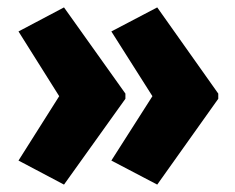

<svg xmlns="http://www.w3.org/2000/svg" viewBox="-20 -784 636 519"><path d="M570 -517 405 -285 281 -350 392 -524 281 -699 405 -764 570 -531ZM319 -517 153 -285 30 -350 140 -524 30 -699 153 -764 319 -531Z"/></svg>

Font: Noto Sans Khmer UI Condensed Black
Style: Regular
Weight: 900
Width: 3
Designer: Danh Hong and the Monotype Design Team
Foundry: Monotype Imaging Inc.
Version: Version 2.002; ttfautohint (v1.8.4.7-5d5b)